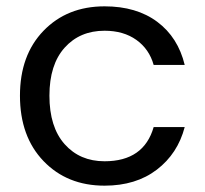

<svg xmlns="http://www.w3.org/2000/svg" viewBox="-20 -577 647 606"><path d="M43 -275Q43 -403 117.5 -480Q192 -557 310 -557Q411 -557 476.5 -508Q542 -459 563 -372H465Q451 -422 410.5 -451Q370 -480 310 -480Q232 -480 184 -426.5Q136 -373 136 -275Q136 -176 184 -122Q232 -68 310 -68Q434 -68 465 -176H563Q541 -92 475 -41.5Q409 9 310 9Q192 9 117.5 -68.5Q43 -146 43 -275Z"/></svg>

Font: SVN-Poppins
Style: Regular
Weight: 400
Designer: Ninad Kale (Devanagari), Jonny Pinhorn (Latin)
Foundry: Indian Type Foundry
Version: Version 3.002 2017